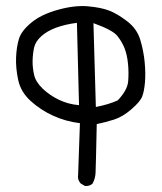

<svg xmlns="http://www.w3.org/2000/svg" viewBox="-20 -579 540 639"><path d="M263 40 249 32Q237 19 240 3L246 -169Q198 -175 156.5 -194Q115 -213 82 -243Q49 -273 40.5 -313Q32 -353 33.5 -388Q35 -423 43 -449.5Q51 -476 84 -503.5Q117 -531 173 -546.5Q229 -562 273 -558Q317 -554 344 -543.5Q371 -533 403.5 -508Q436 -483 447 -446Q458 -409 461.5 -372Q465 -335 462.5 -305.5Q460 -276 453.5 -258.5Q447 -241 417.5 -215.5Q388 -190 359.5 -181Q331 -172 302 -166Q299 -23 298 -3.5Q297 16 288 32Q279 41 263 40ZM243 -229 236 -503Q197 -498 167 -487Q137 -476 117.5 -458.5Q98 -441 93.5 -420.5Q89 -400 88.5 -377Q88 -354 93.5 -330Q99 -306 122 -284Q145 -262 176 -247Q207 -232 243 -229ZM372 -245Q404 -279 406.5 -308Q409 -337 406 -367Q403 -397 394.5 -418.5Q386 -440 370.5 -459.5Q355 -479 291 -502L299 -223Q341 -231 372 -245Z"/></svg>

Font: NaniFont Regular
Style: Regular
Weight: 400
Designer: Nanigashitei
Version: Version 1.036